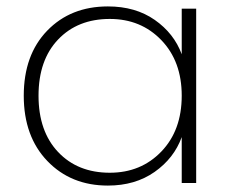

<svg xmlns="http://www.w3.org/2000/svg" viewBox="-20 -570 713 598"><path d="M316 -550Q402 -550 462 -508Q522 -466 546 -401V-543H591V0H546V-143Q522 -77 461.5 -34.5Q401 8 316 8Q201 8 127.5 -68.5Q54 -145 54 -272Q54 -399 127 -474.5Q200 -550 316 -550ZM546 -272Q546 -379 482.5 -445Q419 -511 322 -511Q222 -511 161 -447Q100 -383 100 -272Q100 -161 161 -96.5Q222 -32 322 -32Q419 -32 482.5 -98Q546 -164 546 -272Z"/></svg>

Font: Poppins ExtraLight
Style: Regular
Weight: 275
Designer: Ninad Kale (Devanagari), Jonny Pinhorn (Latin)
Foundry: Indian Type Foundry
Version: Version 3.200;PS 1.000;hotconv 16.6.54;makeotf.lib2.5.65590